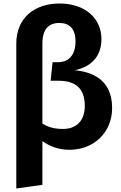

<svg xmlns="http://www.w3.org/2000/svg" viewBox="-20 -838 693 1096"><path d="M407 -437C502 -457 559 -517 559 -615C559 -734 465 -818 320 -818C174 -818 73 -733 73 -589V238L222 217V-32C266 -2 315 17 377 17C513 17 620 -79 620 -222C620 -387 501 -428 407 -437ZM341 -102C289 -102 254 -112 222 -133V-590C222 -670 257 -707 319 -707C375 -707 411 -675 411 -602C411 -521 370 -483 312 -483H280L269 -377H315C407 -377 464 -337 464 -233C464 -143 410 -102 341 -102Z"/></svg>

Font: Glow Sans TC Normal
Style: Bold
Weight: 700
Designer: Ryoko NISHIZUKA (kana, bopomofo & ideographs); Paul D. Hunt (Latin, Greek & Cyrillic); Sandoll Communications, Soo-young
Version: Version 0.93